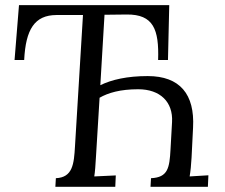

<svg xmlns="http://www.w3.org/2000/svg" viewBox="-20 -720 867 740"><path d="M783.2 -44.4 710.9 -40C714.4 -60.1 716.8 -85 718.3 -112.3L724.1 -228.5C731 -356.9 673.3 -426.8 549.3 -426.8C470.7 -426.8 410.2 -413.1 366.7 -391.6L382.8 -663.1L468.3 -664.1C571.3 -665 593.3 -606.9 589.4 -488.8H627.4L632.3 -700.2H53.2L36.1 -488.8H73.2C79.1 -606.9 113.3 -661.6 197.3 -662.1H299.8L269 -155.8C265.1 -87.9 260.3 -36.1 195.3 -33.2L193.4 0H424.3L426.3 -43.9L343.3 -40C346.2 -57.1 348.1 -83 350.1 -119.1L363.8 -343.3C397 -362.3 443.4 -376 512.7 -376C597.7 -376 647.5 -326.7 643.1 -249.5L637.2 -144C633.3 -72.8 627.4 -36.1 562 -33.2L560.1 0H781.2Z"/></svg>

Font: Lora Italic
Style: Regular
Weight: 400
Italic angle: -3°
Designer: Olga Karpushina, Alexei Vanyashin
Foundry: Cyreal
Version: Version 1.011;PS 001.011;hotconv 1.0.70;makeotf.lib2.5.58329